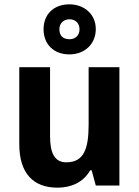

<svg xmlns="http://www.w3.org/2000/svg" viewBox="-20 -949 642 886"><path d="M300 -698C370 -698 422 -745 422 -815C422 -883 369 -929 300 -929C229 -929 181 -884 181 -814C181 -744 229 -698 300 -698ZM301 -768C270 -768 254 -785 254 -814C254 -842 274 -860 301 -860C328 -860 347 -842 347 -814C347 -785 327 -768 301 -768ZM531 -639H389V-374C389 -262 367 -200 286 -200C233 -200 211 -241 211 -320V-639H69V-283C69 -148 135 -83 245 -83C309 -83 365 -108 396 -163H403L422 -93H531Z"/></svg>

Font: Noto Sans Kannada UI SemiCondensed
Style: Bold
Weight: 700
Width: 4
Designer: Jelle Bosma - Monotype Design Team
Foundry: Monotype Imaging Inc.
Version: Version 2.005